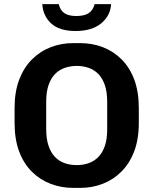

<svg xmlns="http://www.w3.org/2000/svg" viewBox="-20 -905 746 935"><path d="M337 10Q278 10 226 -10Q174 -30 134.5 -69.5Q95 -109 73 -168Q51 -227 51 -307V-378Q51 -458 73.5 -517Q96 -576 135.5 -615.5Q175 -655 226.5 -675Q278 -695 336 -695H370Q430 -695 481.5 -675Q533 -655 572.5 -615.5Q612 -576 634 -517Q656 -458 656 -378V-307Q656 -227 633.5 -168Q611 -109 571.5 -69.5Q532 -30 480.5 -10Q429 10 371 10ZM353 -101Q385 -101 412 -110.5Q439 -120 459 -140.5Q479 -161 490.5 -194Q502 -227 502 -275V-409Q502 -457 490.5 -490.5Q479 -524 459 -544.5Q439 -565 412 -574.5Q385 -584 354 -584Q323 -584 295.5 -574.5Q268 -565 248 -544.5Q228 -524 216.5 -491Q205 -458 205 -410V-276Q205 -228 216.5 -194.5Q228 -161 248 -140.5Q268 -120 295 -110.5Q322 -101 353 -101ZM348 -754Q268 -754 228.5 -791.5Q189 -829 186 -885H266Q273 -855 293.5 -841Q314 -827 351 -827Q391 -827 412 -841Q433 -855 441 -885H521Q518 -829 473 -791.5Q428 -754 348 -754Z"/></svg>

Font: Chivo Medium SemiBold
Style: Regular
Weight: 600
Version: Version 2.002